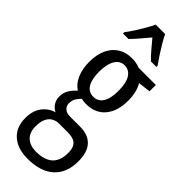

<svg xmlns="http://www.w3.org/2000/svg" viewBox="-327 -783 1041 1041"><g transform="rotate(45 193.0 -263.0)"><path d="M171.4 240.2Q94.7 240.2 50.8 201.2Q6.8 162.1 6.8 91.8Q6.8 36.6 33.2 1.5Q59.6 -33.7 101.1 -45.4Q80.6 -55.2 67.6 -74.7Q54.7 -94.2 54.7 -121.1Q54.7 -148.4 67.6 -170.9Q80.6 -193.4 104 -213.9Q72.8 -232.4 54.7 -273.4Q36.6 -314.5 36.6 -367.7Q36.6 -422.4 54.4 -462.2Q72.3 -502 106 -523.9Q139.6 -545.9 186.5 -545.9Q201.2 -545.9 212.4 -544.4Q223.6 -543 232.4 -540.5Q241.2 -538.1 248 -534.7H380.9V-486.3L309.1 -477.5Q322.8 -455.6 329.1 -427.5Q335.4 -399.4 335.4 -370.6Q335.4 -288.1 296.4 -241Q257.3 -193.8 186 -193.8Q164.1 -193.8 150.9 -198.2Q137.7 -186 127.7 -170.4Q117.7 -154.8 117.7 -131.8Q117.7 -117.7 124.3 -106.9Q130.9 -96.2 143.6 -90.3Q156.2 -84.5 174.8 -84.5H252Q312 -84.5 344.5 -49.8Q377 -15.1 377 55.7Q377 143.6 324 191.9Q271 240.2 171.4 240.2ZM177.2 180.7Q219.7 180.7 248.3 167.7Q276.9 154.8 291.3 128.4Q305.7 102.1 305.7 63Q305.7 31.2 295.7 14.2Q285.6 -2.9 267.1 -9.3Q248.5 -15.6 222.7 -15.6H158.7Q136.2 -15.6 117.9 -5.6Q99.6 4.4 88.9 26.4Q78.1 48.3 78.1 85Q78.1 132.3 104.7 156.5Q131.3 180.7 177.2 180.7ZM186.5 -249.5Q221.7 -249.5 241 -279.8Q260.3 -310.1 260.3 -368.7Q260.3 -430.2 240.5 -460.4Q220.7 -490.7 185.5 -490.7Q151.4 -490.7 131.8 -458.3Q112.3 -425.8 112.3 -367.2Q112.3 -311 130.9 -280.3Q149.4 -249.5 186.5 -249.5ZM221.2 -765.6Q231.9 -743.2 247.8 -716.3Q263.7 -689.5 281 -663.1Q298.3 -636.7 313.5 -615.7V-606H272Q251 -626 229.5 -651.4Q208 -676.8 185.5 -703.6Q163.1 -677.2 140.4 -650.6Q117.7 -624 99.6 -606H57.6V-615.7Q75.2 -639.2 92.3 -665.8Q109.4 -692.4 124.3 -718.3Q139.2 -744.1 148.9 -765.6Z"/></g></svg>

Font: Open Sans Condensed
Style: Regular
Weight: 400
Width: 3
Designer: Monotype Design Team
Foundry: Monotype Imaging Inc.
Version: Version 3.000